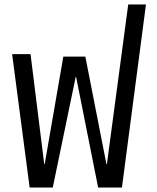

<svg xmlns="http://www.w3.org/2000/svg" viewBox="-20 -835 700 855"><path d="M630 -815 523 0H417L319 -492H317L215 0H112L34 -594H116L177 -104H179L262 -583H360L454 -104H456L551 -815Z"/></svg>

Font: Vanilla Cream Book
Style: Regular
Weight: 400
Designer: Jeremy Tribby, Jinavaṁso
Foundry: Tribby Type
Version: Version 1.422;Glyphs 3.1.2 (3151)